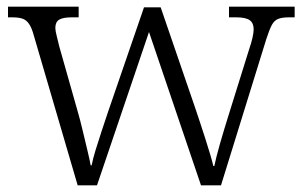

<svg xmlns="http://www.w3.org/2000/svg" viewBox="-20 -556 906 576"><path d="M81 -451Q75 -473 67 -484.5Q59 -496 47.5 -500Q36 -504 16 -504H4V-536H216V-504H196Q169 -504 157.5 -497Q146 -490 146 -472Q146 -464 150.5 -446.5Q155 -429 158 -416L213 -222Q220 -198 227.5 -166.5Q235 -135 242 -106Q249 -77 252 -60H255Q258 -77 266.5 -105Q275 -133 285.5 -164.5Q296 -196 304 -220L412 -534H462L566 -231Q572 -213 580 -189Q588 -165 596 -140Q604 -115 610.5 -93Q617 -71 620 -58H623Q628 -83 640 -125Q652 -167 669 -221L728 -410Q734 -427 737.5 -443Q741 -459 741 -468Q741 -487 729 -495.5Q717 -504 688 -504H667V-536H864V-504H847Q827 -504 815 -499.5Q803 -495 795.5 -481Q788 -467 779 -439L643 0H583L427 -460L271 0H213Z"/></svg>

Font: Noto Serif Kannada Light
Style: Regular
Weight: 300
Version: Version 2.003